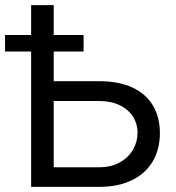

<svg xmlns="http://www.w3.org/2000/svg" viewBox="-43 -727 685 747"><path d="M579.1 -209Q579.1 -147.5 551.8 -100.1Q524.4 -52.7 471.2 -26.4Q418 0 342.8 0H78.1V-707H166V-76.2H342.8Q389.6 -76.2 423.3 -95.2Q457 -114.3 474.6 -145Q492.2 -175.8 492.2 -210.9Q492.2 -245.1 474.6 -272.9Q457 -300.8 423.3 -317.4Q389.6 -334 342.8 -334H142.6V-411.1H342.8Q418.9 -411.1 471.7 -386.7Q524.4 -362.3 551.8 -316.9Q579.1 -271.5 579.1 -209ZM-23.4 -590.8H282.2V-526.4H-23.4Z"/></svg>

Font: Pretendard JP Variable
Style: Regular
Weight: 400
Designer: Base glyphs from Inter by Rasmus Andersson; Hangul glyphs from Noto Sans CJK(Source Han Sans) by Jang Soo-young and Kang
Foundry: Kil Hyung-jin
Version: Version 1.307;Glyphs 3.2 (3192)